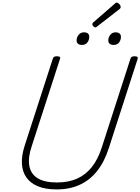

<svg xmlns="http://www.w3.org/2000/svg" viewBox="-20 -1452 1090 1491"><path d="M420 19Q332 19 273 -6Q214 -31 183.5 -76Q153 -121 150 -183Q147 -245 172 -322L390 -996Q393 -1006 400 -1010.5Q407 -1015 423 -1015Q437 -1015 443.5 -1010.5Q450 -1006 446 -995L226 -316Q197 -230 207.5 -166Q218 -102 271.5 -68.5Q325 -35 422 -35Q512 -35 579 -65Q646 -95 694 -156Q742 -217 771 -309L993 -996Q996 -1006 1003 -1010.5Q1010 -1015 1026 -1015Q1055 -1015 1049 -995L826 -305Q792 -197 735 -125Q678 -53 599.5 -17Q521 19 420 19ZM616 -1103Q598 -1103 586.5 -1111.5Q575 -1120 575 -1139Q575 -1162 590.5 -1181.5Q606 -1201 633 -1201Q651 -1201 662 -1192.5Q673 -1184 673 -1165Q673 -1141 658.5 -1122Q644 -1103 616 -1103ZM862 -1103Q844 -1103 832.5 -1111.5Q821 -1120 821 -1139Q821 -1162 836.5 -1181.5Q852 -1201 878 -1201Q896 -1201 907.5 -1192.5Q919 -1184 919 -1165Q919 -1141 904.5 -1122Q890 -1103 862 -1103ZM721 -1239Q714 -1239 705.5 -1247.5Q697 -1256 697 -1263Q697 -1265 698 -1268.5Q699 -1272 702 -1276L871 -1423Q875 -1427 878.5 -1429.5Q882 -1432 886 -1432Q892 -1432 899.5 -1426.5Q907 -1421 912 -1413.5Q917 -1406 917 -1398Q917 -1395 916 -1391.5Q915 -1388 910 -1383L735 -1247Q730 -1244 727.5 -1241.5Q725 -1239 721 -1239Z"/></svg>

Font: Playwrite US Trad ExtraLight
Style: Regular
Weight: 250
Designer: Veronika Burian, José Scaglione
Foundry: TypeTogether
Version: Version 1.003